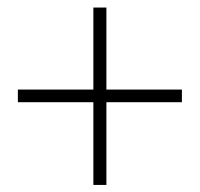

<svg xmlns="http://www.w3.org/2000/svg" viewBox="-20 -622 540 519"><path d="M232.4 -122.1V-345.7H28.3V-379.9H232.4V-601.6H267.6V-379.9H471.7V-345.7H267.6V-122.1Z"/></svg>

Font: GenEi Gothic M ExtraLight
Style: Regular
Weight: 200
Designer: o_tamon (Modified); [Source Han Sans]
Ryoko NISHIZUKA  (kana & ideographs); Paul D. Hunt (Latin, Greek & Cyrillic); Wenl
Version: Version 1.1a;Original Version 1.004